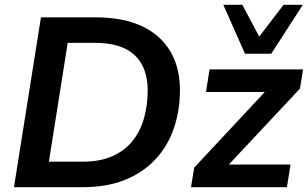

<svg xmlns="http://www.w3.org/2000/svg" viewBox="-20 -777 1278 797"><path d="M38 0 150 -705H376Q544 -705 635 -626Q726 -547 727 -404Q727 -319 702 -245.5Q677 -172 626.5 -117Q576 -62 500.5 -31Q425 0 323 0ZM183 -106H325Q395 -106 446 -128.5Q497 -151 529.5 -191Q562 -231 577.5 -285Q593 -339 593 -402Q593 -498 538.5 -548.5Q484 -599 376 -599H261ZM773 0 786 -81 1107 -425 1111 -395H835L850 -489H1238L1225 -409L899 -61L895 -94H1186L1171 0ZM997 -554 907 -757H986L1056 -625L1157 -757H1237L1106 -554Z"/></svg>

Font: Nunito Sans 12pt ExtraLight
Style: Italic
Weight: 200
Italic angle: -9°
Designer: Vernon Adams
Foundry: Vernon Adams
Version: Version 3.101;gftools[0.9.27]